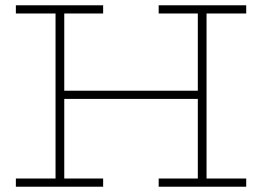

<svg xmlns="http://www.w3.org/2000/svg" viewBox="-20 -706 991 726"><path d="M217 -332V-363H736V-332ZM40 0V-31H370V0ZM190 -18V-672H223V-18ZM40 -655V-686H370V-655ZM580 0V-31H911V0ZM728 -18V-672H761V-18ZM580 -655V-686H911V-655Z"/></svg>

Font: BioRhyme ExtraLight
Style: Regular
Weight: 250
Designer: Aoife Mooney
Foundry: Aoife Mooney Type
Version: Version 1.600;gftools[0.9.33]